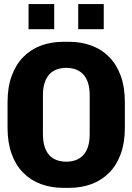

<svg xmlns="http://www.w3.org/2000/svg" viewBox="-20 -898 640 928"><path d="M287 10Q227.5 10 178 -8.2Q128.5 -26.5 92.2 -63Q56 -99.5 36.2 -154Q16.5 -208.5 16.5 -281V-404Q16.5 -476.5 36.5 -531.2Q56.5 -586 92.8 -622.8Q129 -659.5 178.2 -677.8Q227.5 -696 286.5 -696H313.5Q373 -696 422.5 -677.5Q472 -659 508 -622.2Q544 -585.5 563.8 -531Q583.5 -476.5 583.5 -404V-281Q583.5 -209 563.8 -154.5Q544 -100 508 -63.5Q472 -27 422.8 -8.5Q373.5 10 314 10ZM300 -116.5Q324.5 -116.5 345.2 -123.8Q366 -131 381.2 -146.8Q396.5 -162.5 405 -188Q413.5 -213.5 413.5 -250.5V-436.5Q413.5 -473.5 405 -498.8Q396.5 -524 381.2 -539.8Q366 -555.5 345.2 -562.8Q324.5 -570 300 -570Q276 -570 255.2 -562.8Q234.5 -555.5 219.5 -539.8Q204.5 -524 196 -498.8Q187.5 -473.5 187.5 -436.5V-250.5Q187.5 -213.5 196 -188Q204.5 -162.5 219.5 -146.8Q234.5 -131 255.2 -123.8Q276 -116.5 300 -116.5ZM118 -757V-878.5H242V-757ZM358 -757V-878.5H481.5V-757Z"/></svg>

Font: Chivo Mono Medium
Style: Regular
Weight: 500
Monospace: yes
Designer: Hector Gatti
Foundry: Omnibus-Type
Version: Version 1.008